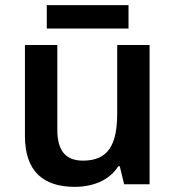

<svg xmlns="http://www.w3.org/2000/svg" viewBox="-20 -717 682 747"><path d="M480 -697H162V-606H480ZM562 -542H436V-277C436 -158 404 -92 303 -92C234 -92 203 -132 203 -213V-542H77V-188C77 -50 149 10 271 10C339 10 405 -14 440 -70H446L463 0H562Z"/></svg>

Font: Noto Sans Sinhala SemiBold
Style: Regular
Weight: 600
Designer: Jelle Bosma - Monotype Design Team
Foundry: Monotype Imaging Inc.
Version: Version 2.006